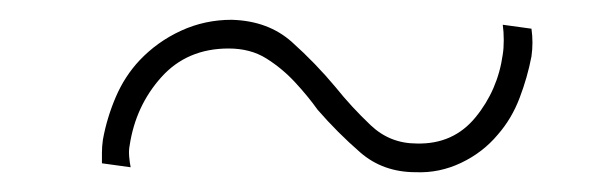

<svg xmlns="http://www.w3.org/2000/svg" viewBox="-20 -347 598 194"><path d="M112 -178Q111 -183 110.5 -189Q110 -195 111 -200Q117 -240 143 -269Q169 -298 211 -298Q233 -298 249 -288Q265 -278 278 -264Q291 -250 301 -236Q321 -213 344 -193Q367 -173 400 -173Q424 -172 446 -182.5Q468 -193 483 -211Q497 -227 505 -248Q513 -269 517 -290Q518 -297 518 -304Q518 -311 517 -318L488 -322Q489 -315 489 -306.5Q489 -298 488 -292Q483 -256 460.5 -228.5Q438 -201 401 -202Q374 -202 354.5 -220.5Q335 -239 319 -259Q299 -283 275 -304.5Q251 -326 214 -327Q187 -327 163 -316Q139 -305 121 -286Q106 -270 97 -249Q88 -228 84 -206Q83 -199 83 -193Q83 -187 83 -182Z"/></svg>

Font: Jost ExtraLight
Style: Italic
Weight: 250
Italic angle: -5°
Version: Version 3.710